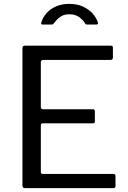

<svg xmlns="http://www.w3.org/2000/svg" viewBox="-20 -980 668 1000"><path d="M96.9 -728.4Q96.9 -742 108.7 -742H558.1Q568.1 -742 568.1 -731.1V-680.4Q568.1 -667.9 555.2 -667.9H205.6Q192.7 -667.9 192.7 -656.1V-421.8Q192.7 -411 204.2 -411H463.2Q474.1 -411 474.1 -400.4V-347.4Q474.1 -342.6 471.9 -340.1Q469.7 -337.7 463.3 -337.7H203.7Q192.7 -337.7 192.7 -327.3V-84.5Q192.7 -74.1 202.6 -74.1H569.6Q581.5 -74.1 581.5 -63.8V-11.1Q581.5 -5.8 578.9 -2.9Q576.3 0 569.8 0H110.9Q96.9 0 96.9 -14.1V-728.4ZM480.9 -852.1H434Q430.2 -852.1 427.5 -853.4Q424.8 -854.7 422 -860Q412.6 -876 392.5 -890.8Q372.3 -905.6 340.6 -905.6Q318.8 -905.6 303.4 -897.8Q288 -890 278.5 -879.8Q269 -869.7 262.6 -861Q258.8 -855.9 256.1 -854Q253.4 -852.1 247.3 -852.1H200.7Q195.9 -852.1 194.9 -855.7Q193.8 -859.2 194.8 -862.3Q202.5 -888.6 221.7 -910.7Q241 -932.8 271.1 -946.3Q301.2 -959.8 340.6 -959.8Q381.7 -959.8 412.3 -945.7Q442.8 -931.5 462.5 -909.4Q482.2 -887.3 489.5 -863.6Q493.6 -852.1 480.9 -852.1Z"/></svg>

Font: Libre Franklin Thin
Style: Regular
Weight: 100
Designer: Pablo Impallari, Rodrigo Fuenzalida, Nhung Nguyen
Foundry: Impallari Type
Version: Version 3.000